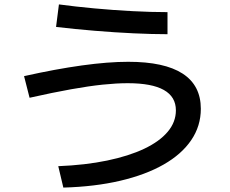

<svg xmlns="http://www.w3.org/2000/svg" viewBox="-20 -798 1040 870"><path d="M244 -45Q367 -50 465.5 -70.5Q564 -91 633.5 -124Q703 -157 740 -201Q777 -245 777 -298Q777 -421 559 -421Q508 -421 445.5 -414.5Q383 -408 302 -393.5Q221 -379 114 -355L89 -453Q232 -485 351 -501.5Q470 -518 561 -518Q725 -518 807.5 -464.5Q890 -411 890 -305Q890 -227 846.5 -163Q803 -99 721.5 -52.5Q640 -6 525 21Q410 48 267 52ZM739 -643Q671 -643 585.5 -647Q500 -651 409.5 -658.5Q319 -666 234 -676L247 -778Q321 -768 407.5 -760Q494 -752 580 -747.5Q666 -743 739 -743Z"/></svg>

Font: M PLUS 1 Code Medium
Style: Regular
Weight: 500
Designer: Coji Morishita
Foundry: UNDERFOREST DESIGN
Version: Version 1.002